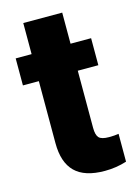

<svg xmlns="http://www.w3.org/2000/svg" viewBox="-105 -717 553 784"><g transform="rotate(-15 171.5 -325.5)"><path d="M237.8 -659.7V-528.3H324.7V-414.1H237.8V-172.4Q237.8 -142.6 248.5 -130.9Q259.3 -119.1 291 -119.1Q315.4 -119.1 332 -122.1V-4.4Q287.6 9.8 239.3 9.8Q154.3 9.8 113.8 -30.3Q73.2 -70.3 73.2 -151.9V-414.1H5.9V-528.3H73.2V-659.7Z"/></g></svg>

Font: Vazir Black UI
Style: Black-UI
Weight: 900
Designer: Saber Rastikerdar
Foundry: Saber Rastikerdar
Version: Version 30.1.0